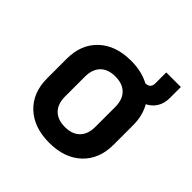

<svg xmlns="http://www.w3.org/2000/svg" viewBox="-170 -785 940 940"><g transform="rotate(45 300.0 -315.5)"><path d="M300 9Q194 9 132 -49.5Q70 -108 70 -207V-343Q70 -442 132 -500.5Q194 -559 300 -559Q373 -559 427 -530Q462 -530 462 -565V-640H563V-563Q563 -527 546.5 -500Q530 -473 501 -459Q530 -409 530 -344V-207Q530 -108 468 -49.5Q406 9 300 9ZM300 -100Q350 -100 377.5 -127.5Q405 -155 405 -207V-343Q405 -395 377.5 -422.5Q350 -450 300 -450Q250 -450 222.5 -422.5Q195 -395 195 -343V-207Q195 -155 222.5 -127.5Q250 -100 300 -100Z"/></g></svg>

Font: Tiny
Style: Bold
Weight: 700
Monospace: yes
Designer: Philipp Nurullin, Konstantin Bulenkov
Foundry: JetBrains
Version: Version 2.251; ttfautohint (v1.8.4.7-5d5b)